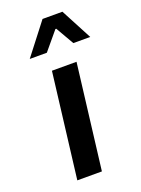

<svg xmlns="http://www.w3.org/2000/svg" viewBox="-138 -781 619 844"><g transform="rotate(-20 171.0 -359.5)"><path d="M73 0H188L248 -491H133ZM59 -573H139L210 -658H214L263 -573H342L265 -719H172Z"/></g></svg>

Font: Falling Sky
Style: Obl
Weight: 400
Designer: Paul D. Hunt
Foundry: Adobe Systems Incorporated
Version: Version 1.02